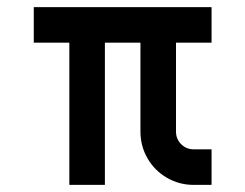

<svg xmlns="http://www.w3.org/2000/svg" viewBox="-20 -520 690 540"><path d="M175 -400H75V-500H575V-400H475V-150Q475 -129 489.5 -114.5Q504 -100 525 -100H575V0H525Q484 0 449.5 -20Q415 -40 395 -74.5Q375 -109 375 -150V-400H275V0H175Z"/></svg>

Font: Monoikos Medium
Style: Regular
Weight: 500
Designer: Brian Krent
Version: Version 0.088